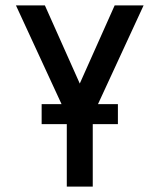

<svg xmlns="http://www.w3.org/2000/svg" viewBox="-20 -690 590 710"><path d="M227 0V-263L39 -670H146L275 -381L404 -670H511L323 -263V0ZM416 -231H134V-305H416Z"/></svg>

Font: Lode Dark
Style: Bold
Weight: 700
Monospace: yes
Designer: Belleve Invis
Foundry: Belleve Invis
Version: Version 29.2.0; ttfautohint (v1.8.3)